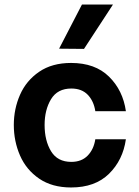

<svg xmlns="http://www.w3.org/2000/svg" viewBox="-20 -819 613 848"><path d="M41 -267Q41 -338 68.5 -400.5Q96 -463 153 -502Q210 -541 294 -541Q400 -541 461.5 -480.5Q523 -420 536 -328H401Q394 -373 367.5 -400.5Q341 -428 295 -428Q234 -428 205.5 -381Q177 -334 177 -267Q177 -198 205.5 -151Q234 -104 295 -104Q340 -104 367 -131.5Q394 -159 401 -204H536Q523 -112 461.5 -51.5Q400 9 294 9Q210 9 153 -30Q96 -69 68.5 -132Q41 -195 41 -267ZM241 -604 342 -799H479L351 -603Z"/></svg>

Font: Lopes Sans
Style: Bold
Weight: 700
Designer: Gabriel Lam, Diego Maldonado
Foundry: TypeRant, Foresti Design
Version: Version 4.000